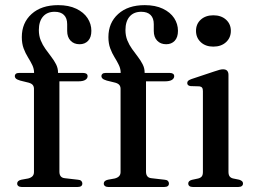

<svg xmlns="http://www.w3.org/2000/svg" viewBox="-20 -746 1016 766"><path d="M217 -61Q217 -49.5 222.2 -42.8Q227.5 -36 239 -35L291 -29Q300 -28.5 304.2 -24.2Q308.5 -20 308.5 -14Q308.5 0 289.5 0H66.5Q58 0 53.2 -3.8Q48.5 -7.5 48.5 -13.5Q48.5 -19.5 52.5 -23.2Q56.5 -27 65 -29L92.5 -34Q104 -37 109.8 -43.2Q115.5 -49.5 115.5 -59.5V-391.5Q115.5 -400.5 111 -406.5Q106.5 -412.5 95 -416L60.5 -424.5Q47.5 -428.5 43.2 -432.8Q39 -437 39 -442.5Q39 -448 43.2 -451.5Q47.5 -455 56 -455H136.5L116 -440V-455Q116 -471.5 108.8 -486.5Q101.5 -501.5 91.5 -517.5Q81.5 -533.5 74.2 -553Q67 -572.5 67 -598Q67 -655 106 -690.2Q145 -725.5 212 -725.5Q254.5 -725.5 284.2 -711.2Q314 -697 329.2 -673.8Q344.5 -650.5 344.5 -623Q344.5 -597 331.5 -583.2Q318.5 -569.5 297.5 -569.5Q275 -569.5 261.5 -583.8Q248 -598 248 -622.5V-649.5Q248 -673.5 235.2 -686.2Q222.5 -699 198 -699Q168 -699 151.5 -679.8Q135 -660.5 135 -626Q135 -603.5 142.5 -585Q150 -566.5 161.5 -550.5Q173 -534.5 184.5 -519.5Q196 -504.5 203.8 -489.2Q211.5 -474 211.5 -457V-438.5L199.5 -455H311.5Q320 -455 324.8 -451.8Q329.5 -448.5 329.5 -442Q329.5 -433 320.2 -427.2Q311 -421.5 292 -421.5H217ZM562.5 -61Q562.5 -49.5 567.8 -42.8Q573 -36 584.5 -35L636.5 -29Q645.5 -28.5 649.8 -24.2Q654 -20 654 -14Q654 0 635 0H412Q403.5 0 398.8 -3.8Q394 -7.5 394 -13.5Q394 -19.5 398 -23.2Q402 -27 410.5 -29L438 -34Q449.5 -37 455.2 -43.2Q461 -49.5 461 -59.5V-391.5Q461 -400.5 456.5 -406.5Q452 -412.5 440.5 -416L406 -424.5Q393 -428.5 388.8 -432.8Q384.5 -437 384.5 -442.5Q384.5 -448 388.8 -451.5Q393 -455 401.5 -455H482L461.5 -440V-455Q461.5 -471.5 454.2 -486.5Q447 -501.5 437 -517.5Q427 -533.5 419.8 -553Q412.5 -572.5 412.5 -598Q412.5 -655 451.5 -690.2Q490.5 -725.5 557.5 -725.5Q600 -725.5 629.8 -711.2Q659.5 -697 674.8 -673.8Q690 -650.5 690 -623Q690 -597 677 -583.2Q664 -569.5 643 -569.5Q620.5 -569.5 607 -583.8Q593.5 -598 593.5 -622.5V-649.5Q593.5 -673.5 580.8 -686.2Q568 -699 543.5 -699Q513.5 -699 497 -679.8Q480.5 -660.5 480.5 -626Q480.5 -603.5 488 -585Q495.5 -566.5 507 -550.5Q518.5 -534.5 530 -519.5Q541.5 -504.5 549.2 -489.2Q557 -474 557 -457V-438.5L545 -455H657Q665.5 -455 670.2 -451.8Q675 -448.5 675 -442Q675 -433 665.8 -427.2Q656.5 -421.5 637.5 -421.5H562.5ZM891.5 -447.5V-60.5Q891.5 -48.5 896.2 -42.2Q901 -36 910 -34L934.5 -29Q942 -26.5 945.8 -23Q949.5 -19.5 949.5 -14Q949.5 -7.5 944.8 -3.8Q940 0 930.5 0H749.5Q740 0 735.5 -3.8Q731 -7.5 731 -14Q731 -19 734.5 -22.8Q738 -26.5 745.5 -28.5L771 -34Q780.5 -36.5 785 -42.2Q789.5 -48 789.5 -60V-382.5Q789.5 -392 786.2 -396.2Q783 -400.5 775.5 -401.5L740.5 -402.5Q733 -403.5 730 -406.8Q727 -410 727 -414.5Q727 -420 730.5 -423.5Q734 -427 743.5 -430.5L833.5 -460.5Q847.5 -465.5 855.8 -467.5Q864 -469.5 869.5 -469.5Q881 -469.5 886.2 -463.8Q891.5 -458 891.5 -447.5ZM831 -560Q800 -560 781 -577.8Q762 -595.5 762 -623Q762 -650.5 781.2 -667.8Q800.5 -685 831 -685Q862.5 -685 881.8 -667.5Q901 -650 901 -623Q901 -595.5 881.8 -577.8Q862.5 -560 831 -560Z"/></svg>

Font: Fraunces 48pt
Style: Regular
Weight: 400
Version: Version 1.000;[b76b70a41]